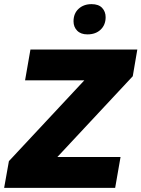

<svg xmlns="http://www.w3.org/2000/svg" viewBox="-30 -907 683 927"><path d="M-10 0 13 -129 377 -519H91L117 -668H633L611 -539L247 -149H552L526 0ZM392 -741Q360 -741 342.5 -759Q325 -777 325 -804Q325 -842 349.5 -864.5Q374 -887 412 -887Q446 -887 463 -869Q480 -851 480 -824Q480 -787 456 -764Q432 -741 392 -741Z"/></svg>

Font: Gantari ExtraBold
Style: Italic
Weight: 800
Italic angle: -10°
Designer: Anugrah Pasau
Foundry: Lafontype
Version: Version 1.000